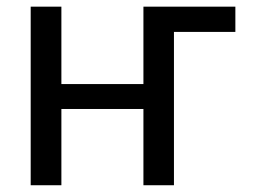

<svg xmlns="http://www.w3.org/2000/svg" viewBox="-20 -548 753 568"><path d="M161.6 -299.3H404.3V-528.3H676.3V-453.6H494.6V0H404.3V-225.6H161.6V0H70.8V-528.3H161.6Z"/></svg>

Font: Roboto
Style: Regular
Weight: 400
Designer: Google
Version: Version 2.134; 2016; ttfautohint (v1.6)